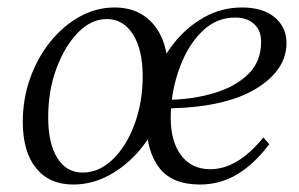

<svg xmlns="http://www.w3.org/2000/svg" viewBox="-20 -482 800 514"><path d="M176 12Q112 12 76.5 -32Q41 -76 41 -156Q41 -217 60.5 -272Q80 -327 114.5 -370Q149 -413 193.5 -437.5Q238 -462 287 -462Q353 -462 391.5 -416Q430 -370 430 -289Q430 -230 409.5 -175.5Q389 -121 353 -79Q317 -37 271.5 -12.5Q226 12 176 12ZM201 -20Q245 -20 281.5 -55Q318 -90 340 -149Q362 -208 362 -278Q362 -349 336 -390Q310 -431 266 -431Q224 -431 188.5 -394.5Q153 -358 131 -298.5Q109 -239 109 -168Q109 -98 133.5 -59Q158 -20 201 -20ZM515 12Q441 12 406.5 -32.5Q372 -77 372 -155Q372 -212 391 -266.5Q410 -321 444.5 -365Q479 -409 526 -435.5Q573 -462 628 -462Q684 -462 715.5 -435.5Q747 -409 747 -367Q747 -295 667 -245.5Q587 -196 438 -192Q437 -179 437 -167Q437 -103 465 -66Q493 -29 543 -29Q616 -29 685 -114L701 -96Q660 -42 614.5 -15Q569 12 515 12ZM610 -435Q562 -435 526.5 -403Q491 -371 469 -320.5Q447 -270 440 -215Q501 -217 555.5 -233.5Q610 -250 644.5 -283.5Q679 -317 679 -370Q679 -401 660 -418Q641 -435 610 -435Z"/></svg>

Font: Petrona Light
Style: Italic
Weight: 300
Italic angle: -9°
Designer: Ringo R. Seeber
Foundry: Ringo R. Seeber
Version: Version 2.001; ttfautohint (v1.8.3)